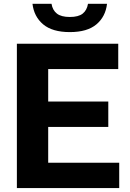

<svg xmlns="http://www.w3.org/2000/svg" viewBox="-20 -964 667 984"><path d="M66.5 0V-740H586V-610H227V-443.5H535V-313.5H227V-130H591V0ZM338 -799.5Q248.5 -799.5 201.2 -839.2Q154 -879 146.5 -944.5H244Q249.5 -911.5 271.8 -894.2Q294 -877 338 -877Q382 -877 403.8 -894.2Q425.5 -911.5 431 -944.5H528.5Q521 -878.5 474 -839Q427 -799.5 338 -799.5Z"/></svg>

Font: Encode Sans
Style: Bold
Weight: 700
Designer: Multiple Designers
Foundry: Impallari Type
Version: Version 3.002; ttfautohint (v1.8.3) -l 8 -r 50 -G 200 -x 14 